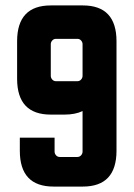

<svg xmlns="http://www.w3.org/2000/svg" viewBox="-20 -677 495 707"><path d="M217 -255H167Q43 -255 43 -387V-525Q43 -657 167 -657H285Q409 -657 409 -525V-122Q409 10 285 10H177Q53 10 53 -122V-170H181V-119Q181 -111 186.5 -105Q192 -99 200 -99H265Q273 -99 278.5 -105Q284 -111 284 -119V-268Q257 -255 217 -255ZM167 -514V-398Q167 -390 172.5 -384Q178 -378 186 -378H265Q273 -378 278.5 -384Q284 -390 284 -398V-514Q284 -522 278.5 -528Q273 -534 265 -534H186Q178 -534 172.5 -528Q167 -522 167 -514Z"/></svg>

Font: Squada One
Style: Regular
Weight: 400
Version: Version 1.001